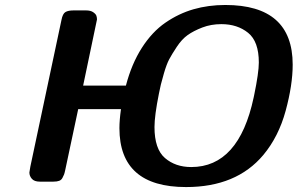

<svg xmlns="http://www.w3.org/2000/svg" viewBox="-20 -736 1206 778"><path d="M99.1 -37.1Q99.1 -37.1 103 -61L229 -654.8Q233.9 -680.7 245.4 -687.3Q256.8 -693.8 277.8 -693.8H329.1Q347.2 -693.8 357.7 -686.5Q368.2 -679.2 370.6 -672.1Q373 -665 373 -657.2Q373 -656.2 316.9 -389.2H490.2Q513.2 -477.1 554.7 -542Q596.2 -606.9 650.1 -644Q704.1 -681.2 764.2 -698.5Q824.2 -715.8 893.1 -715.8Q1166 -715.8 1166 -474.1Q1166 -392.1 1137.5 -287.1Q1108.9 -182.1 1046.9 -107.9Q938 22 733.9 22Q463.9 22 463.9 -216.8Q463.9 -249 470.2 -293.9H296.9L244.1 -45.9Q241.2 -32.7 239.5 -28.8Q237.8 -24.9 233.4 -15.9Q229 -6.8 220 -3.4Q210.9 0 196.8 0H141.1Q119.1 0 109.1 -11.5Q99.1 -22.9 99.1 -37.1ZM606 -221.2Q606 -132.3 648.4 -95.7Q690.9 -59.1 754.9 -59.1Q947.8 -59.1 1007.8 -340.8Q1008.8 -346.7 1009.8 -350.1Q1028.8 -441.9 1028.8 -482.9Q1028.8 -567.9 985.4 -603Q941.9 -638.2 877 -638.2Q835 -638.2 799.6 -624.5Q764.2 -610.8 740.5 -594Q716.8 -577.1 696.3 -546.1Q675.8 -515.1 665.3 -495.1Q654.8 -475.1 644.3 -439Q633.8 -402.8 631.8 -393.3Q629.9 -383.8 624 -356.9Q606 -267.1 606 -221.2Z"/></svg>

Font: CMU Sans Serif
Style: BoldOblique
Weight: 700
Italic angle: -12°
Version: Version 0.7.0